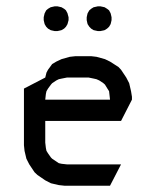

<svg xmlns="http://www.w3.org/2000/svg" viewBox="-20 -591 502 611"><path d="M56.2 -128.9V-309.1L124 -344.2L127.9 -359.9L132.8 -369.1L142.1 -381.8L146 -387.2L159.2 -395L175.8 -402.8L202.1 -410.2L219.2 -412.1H271L287.1 -410.2L314 -402.8L330.1 -395L356.9 -377.9L365.2 -369.1L381.8 -344.2L391.1 -326.2L397 -300.8L399.9 -283.2V-273.9L365.2 -206.1H124V-137.2L126 -120.1L127.9 -110.8L132.8 -103L142.1 -89.8L146 -85.9L159.2 -77.1L167 -71.8L175.8 -69.8L192.9 -67.9H365.2L330.1 0H185.1L167 -2L142.1 -7.8L124 -17.1L99.1 -34.2L89.8 -43L73.2 -67.9L64 -85.9L58.1 -110.8ZM119.1 -526.9V-536.1L121.1 -544.9L122.1 -548.8L127 -558.1L132.8 -563L141.1 -567.9L145 -568.8L153.8 -570.8H163.1L171.9 -568.8L175.8 -567.9L184.1 -563L189.9 -558.1L194.8 -548.8L195.8 -544.9L198.2 -536.1V-526.9L195.8 -518.1L194.8 -514.2L189.9 -505.9L184.1 -500L175.8 -495.1L171.9 -494.1L163.1 -492.2H153.8L145 -494.1L141.1 -495.1L132.8 -500L127 -505.9L122.1 -514.2L121.1 -518.1ZM124 -273.9H330.1L328.1 -292L327.1 -300.8L321.8 -309.1L314 -321.8L309.1 -326.2L295.9 -335L287.1 -338.9L278.8 -340.8L262.2 -344.2H192.9L175.8 -340.8L167 -338.9L159.2 -335L146 -326.2L142.1 -321.8L132.8 -309.1L127.9 -300.8L126 -292ZM255.9 -526.9V-536.1L257.8 -544.9L258.8 -548.8L264.2 -558.1L270 -563L277.8 -567.9L282.2 -568.8L291 -570.8H299.8L309.1 -568.8L313 -567.9L320.8 -563L327.1 -558.1L332 -548.8L333 -544.9L335 -536.1V-526.9L333 -518.1L332 -514.2L327.1 -505.9L320.8 -500L313 -495.1L309.1 -494.1L299.8 -492.2H291L282.2 -494.1L277.8 -495.1L270 -500L264.2 -505.9L258.8 -514.2L257.8 -518.1Z"/></svg>

Font: Petahja
Style: Regular
Weight: 400
Designer: T. Christopher White
Version: Version 1.1